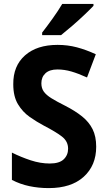

<svg xmlns="http://www.w3.org/2000/svg" viewBox="-20 -954 550 984"><path d="M473 -202Q473 -106 409 -48Q345 10 230 10Q178 10 130.5 0Q83 -10 41 -32V-172Q87 -149 137 -132.5Q187 -116 235 -116Q284 -116 306.5 -137.5Q329 -159 329 -192Q329 -230 297 -254.5Q265 -279 205 -310Q169 -329 132.5 -354.5Q96 -380 72 -420Q48 -460 48 -522Q47 -616 108 -670Q169 -724 275 -724Q327 -724 374 -711.5Q421 -699 471 -676L426 -557Q382 -577 346 -587.5Q310 -598 274 -598Q234 -598 213 -578.5Q192 -559 192 -527Q192 -502 204.5 -484.5Q217 -467 243.5 -450.5Q270 -434 314 -412Q365 -386 400.5 -357.5Q436 -329 454.5 -292Q473 -255 473 -202ZM459 -924Q442 -906 412 -877.5Q382 -849 349.5 -821Q317 -793 293 -774H196V-787Q221 -819 250 -859.5Q279 -900 299 -934H459Z"/></svg>

Font: Noto Sans Armenian SemiCondensed
Style: Bold
Weight: 700
Width: 4
Designer: Monotype Design Team
Foundry: Monotype Imaging Inc.
Version: Version 2.008; ttfautohint (v1.8.4.7-5d5b)